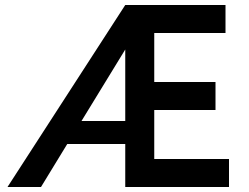

<svg xmlns="http://www.w3.org/2000/svg" viewBox="-20 -748 997 768"><path d="M896 -112V0H481V-172H249L144 0H10L481 -728H882V-616H597V-420H842V-308H597V-112ZM481 -264V-550L306 -264Z"/></svg>

Font: Josefin Sans SemiBold
Style: Regular
Weight: 600
Designer: Santiago Orozco
Foundry: Typemade
Version: Version 2.000